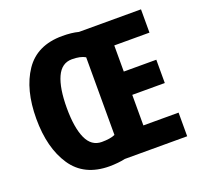

<svg xmlns="http://www.w3.org/2000/svg" viewBox="-127 -865 1057 1015"><g transform="rotate(-20 402.0 -357.5)"><path d="M322 -724Q180 -724 112 -623.5Q44 -523 44 -359Q44 -195 112.5 -93Q181 9 323 9Q345 9 370 6.5Q395 4 411 0H762V-133H564V-305H747V-436H564V-583H762V-714H413Q375 -724 322 -724ZM328 -591Q376 -591 403 -575V-138Q376 -126 328 -126Q270 -126 242.5 -186.5Q215 -247 215 -358Q215 -469 242.5 -530Q270 -591 328 -591Z"/></g></svg>

Font: Noto Sans Display SemiCondensed Extra
Style: Regular
Weight: 800
Width: 4
Designer: Monotype Design Team
Foundry: Monotype Imaging Inc.
Version: Version 1.900